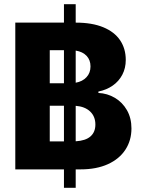

<svg xmlns="http://www.w3.org/2000/svg" viewBox="-20 -816 682 925"><path d="M288.1 0H53.7V-707H288.1V-795.9H344.7V-707H345.7Q423.3 -707 477.3 -684.8Q531.2 -662.6 558.6 -622.1Q585.9 -581.5 585.9 -527.3Q585.9 -487.8 569.3 -456.1Q552.7 -424.3 522.9 -403.6Q493.2 -382.8 454.1 -375V-368.2Q497.1 -366.2 533.4 -344.7Q569.8 -323.2 591.6 -285.2Q613.3 -247.1 613.3 -197.3Q613.3 -139.6 584.2 -95Q555.2 -50.3 500 -25.1Q444.8 0 368.2 0H344.7V88.9H288.1ZM288.1 -134.8V-306.6H219.7V-134.8ZM288.1 -415V-574.2H219.7V-415ZM439.5 -215.8Q439.5 -254.9 414.3 -278.8Q389.2 -302.7 344.7 -306.2V-135.3Q392.6 -138.2 416 -158.9Q439.5 -179.7 439.5 -215.8ZM416 -496.1Q416 -526.9 397.2 -546.9Q378.4 -566.9 344.7 -572.3V-417.5Q377.4 -423.3 396.7 -444.1Q416 -464.8 416 -496.1Z"/></svg>

Font: Pretendard ExtraBold
Style: Regular
Weight: 800
Designer: Base glyphs from Inter by Rasmus Andersson; Hangeul glyphs from Noto Sans CJK(Source Han Sans) by Jang Soo-young and Kan
Foundry: Kil Hyung-jin
Version: Version 1.309